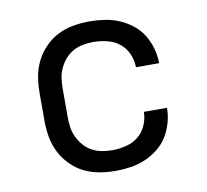

<svg xmlns="http://www.w3.org/2000/svg" viewBox="-65 -599 730 678"><g transform="rotate(-10 300.0 -260.0)"><path d="M298 8Q268 8 239 3Q210 -2 184 -15Q158 -28 137 -49.5Q116 -71 103 -97Q90 -123 85 -152Q80 -181 80 -210V-310Q80 -339 85 -368Q90 -397 103 -423Q116 -449 137 -470.5Q158 -492 184 -505Q210 -518 239 -523Q268 -528 298 -528Q325 -528 351.5 -524Q378 -520 403 -509.5Q428 -499 449.5 -482Q471 -465 485 -442.5Q499 -420 506.5 -393.5Q514 -367 514 -340Q514 -340 514 -340Q514 -340 514 -340H431Q431 -340 431 -340Q431 -340 431 -340Q431 -365 420.5 -388.5Q410 -412 391 -427Q372 -442 347 -448Q322 -454 298 -454Q279 -454 260.5 -450.5Q242 -447 225.5 -438Q209 -429 196.5 -414.5Q184 -400 176 -383Q168 -366 165.5 -347.5Q163 -329 163 -310V-210Q163 -191 165.5 -172.5Q168 -154 176 -137Q184 -120 196.5 -105.5Q209 -91 225.5 -82Q242 -73 260.5 -69.5Q279 -66 298 -66Q322 -66 347 -72Q372 -78 391 -93Q410 -108 420.5 -131.5Q431 -155 431 -180Q431 -180 431 -180Q431 -180 431 -180H514Q514 -180 514 -180Q514 -180 514 -180Q514 -153 506.5 -126.5Q499 -100 485 -77.5Q471 -55 449.5 -38Q428 -21 403 -10.5Q378 0 351.5 4Q325 8 298 8Z"/></g></svg>

Font: Iosevka Meiseki Sans
Style: Regular
Weight: 400
Monospace: yes
Designer: Belleve Invis
Foundry: Belleve Invis
Version: Version 11.2.6; ttfautohint (v1.8.4)